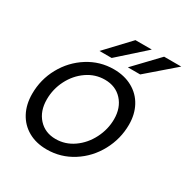

<svg xmlns="http://www.w3.org/2000/svg" viewBox="-175 -910 1034 1067"><g transform="rotate(30 342.5 -376.5)"><path d="M43 -218Q43 -310 86.5 -389Q130 -468 205 -515.5Q280 -563 369 -563Q437 -563 488.5 -534.5Q540 -506 567.5 -455Q595 -404 595 -338Q595 -247 551.5 -166.5Q508 -86 432.5 -38Q357 10 267 10Q199 10 148.5 -18.5Q98 -47 70.5 -98.5Q43 -150 43 -218ZM508 -323Q508 -396 466 -442Q424 -488 355 -488Q293 -488 241 -452Q189 -416 159 -357Q129 -298 129 -232Q129 -157 171 -111Q213 -65 281 -65Q343 -65 395 -101.5Q447 -138 477.5 -198Q508 -258 508 -323ZM326 -611H248L391 -763H496ZM509 -611H430L575 -763H685Z"/></g></svg>

Font: Open Sauce One
Style: Italic
Weight: 400
Italic angle: -10°
Designer: Alfredo Marco Pradil
Foundry: Creative Sauce Fz LLC
Version: Version 1.477